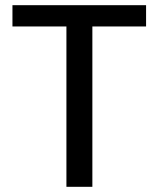

<svg xmlns="http://www.w3.org/2000/svg" viewBox="-20 -720 612 740"><path d="M236 0V-618H28V-700H543V-618H336V0Z"/></svg>

Font: DM Sans 20pt Medium
Style: Regular
Weight: 500
Version: Version 4.004;gftools[0.9.30]